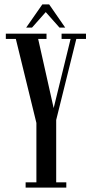

<svg xmlns="http://www.w3.org/2000/svg" viewBox="-20 -853 415 873"><path d="M96.5 0V-24H145.5V-294L52 -676H6.5V-700H191.5V-676H153.5L224 -361.5L301 -676H260V-700H371V-676H327L235.5 -307.5V-24H281.5V0ZM99 -727.5 172.5 -833H203.5L276.5 -727.5H250.5L188 -798L125.5 -727.5Z"/></svg>

Font: Imbue 50pt Medium
Style: Regular
Weight: 500
Designer: Tyler Finck
Foundry: Etcetera Type Company
Version: Version 1.102; ttfautohint (v1.8.3)